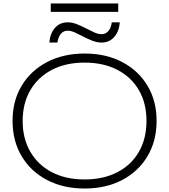

<svg xmlns="http://www.w3.org/2000/svg" viewBox="-20 -1069 970 1101"><path d="M465 12Q343 12 249.5 -37Q156 -86 104 -173.5Q52 -261 52 -376Q52 -490 104 -577Q156 -664 249.5 -713Q343 -762 466 -762Q588 -762 681 -713Q774 -664 826 -577Q878 -490 878 -376Q878 -261 826 -173.5Q774 -86 681 -37Q588 12 465 12ZM465 -40Q573 -40 653 -81.5Q733 -123 776.5 -198.5Q820 -274 820 -376Q820 -477 776.5 -552Q733 -627 653 -668.5Q573 -710 465 -710Q357 -710 277.5 -668.5Q198 -627 154 -552Q110 -477 110 -375Q110 -274 154 -198.5Q198 -123 277.5 -81.5Q357 -40 465 -40ZM263 -825Q267 -877 295 -909Q323 -941 368 -941Q394 -941 420.5 -930.5Q447 -920 472 -907Q497 -894 520 -883.5Q543 -873 562 -873Q586 -873 601.5 -891Q617 -909 621 -941H667Q663 -889 635 -857Q607 -825 562 -825Q536 -825 509.5 -835.5Q483 -846 458 -859Q433 -872 410 -882.5Q387 -893 368 -893Q344 -893 329 -875Q314 -857 309 -825ZM271 -1001V-1049H658V-1001Z"/></svg>

Font: Unbounded ExtraLight
Style: Regular
Weight: 250
Designer: Luke Prowse, Jean-Baptiste Morizot, Fátima Lázaro, Florian Runge
Foundry: NaN
Version: Version 1.701;gftools[0.9.28.dev5+ged2979d]